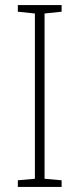

<svg xmlns="http://www.w3.org/2000/svg" viewBox="-20 -734 312 754"><path d="M222 0H50V-26L117 -32V-681L50 -688V-714H222V-688L155 -681V-32L222 -26Z"/></svg>

Font: Noto Sans Arabic UI SmCn XLt
Style: Regular
Weight: 200
Width: 4
Designer: Monotype Design Team, Nadine Chahine and Nizar Qandah
Foundry: Monotype Imaging Inc.
Version: Version 2.010; ttfautohint (v1.8.4.7-5d5b)